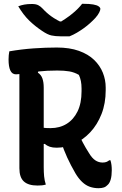

<svg xmlns="http://www.w3.org/2000/svg" viewBox="-20 -970 640 1010"><path d="M388 -279Q401 -248 415.5 -220.5Q430 -193 448 -165Q464 -138 481.5 -126.5Q499 -115 519 -115Q532 -115 539.5 -118Q547 -121 555 -127H561Q565 -114 566.5 -101.5Q568 -89 568 -75Q568 -46 562.5 -26.5Q557 -7 547 2Q538 12 526.5 16Q515 20 498 20Q474 20 452.5 12.5Q431 5 412 -13Q393 -31 377 -58Q352 -101 333.5 -141.5Q315 -182 301 -225ZM29 -700Q93 -711 156.5 -715.5Q220 -720 279 -720Q346 -720 395 -702.5Q444 -685 475 -655Q506 -625 521 -587.5Q536 -550 536 -510V-495Q536 -426 514 -370Q492 -314 455 -274.5Q418 -235 372 -214Q326 -193 278 -193Q257 -193 242 -198Q227 -203 216 -213L183 -211V-304Q195 -300 207.5 -298Q220 -296 246 -296Q294 -296 330.5 -318.5Q367 -341 388 -384Q409 -427 409 -490V-504Q409 -526 405.5 -543.5Q402 -561 395 -576Q371 -590 344.5 -594.5Q318 -599 281 -599Q227 -599 182.5 -594Q138 -589 107.5 -584Q77 -579 64 -579Q44 -579 34.5 -599Q25 -619 25 -657Q25 -669 26 -679.5Q27 -690 29 -700ZM221 1Q210 4 200.5 5Q191 6 177 6Q129 6 105.5 -15.5Q82 -37 82 -85Q82 -151 82 -218Q82 -285 82 -351.5Q82 -418 82 -484.5Q82 -551 82 -618H191L179 -588Q196 -577 203 -557.5Q210 -538 210 -509Q210 -441 210 -371.5Q210 -302 210 -231.5Q210 -161 210 -91Q210 -65 212 -43Q214 -21 221 1ZM346 -779Q337 -779 329.5 -779Q322 -779 313.5 -779Q305 -779 298 -779Q271 -779 250.5 -783.5Q230 -788 202 -807Q184 -819 167 -832.5Q150 -846 134 -861.5Q118 -877 103.5 -896Q89 -915 76 -937Q92 -943 108.5 -946Q125 -949 148 -949Q169 -949 181.5 -942.5Q194 -936 205 -924Q225 -902 250 -884Q275 -866 322 -843L265 -857Q282 -857 299 -857Q316 -857 333 -857L277 -842Q329 -872 361.5 -899Q394 -926 412 -950H418Q451 -950 470.5 -946.5Q490 -943 499 -936.5Q508 -930 508 -923Q508 -917 502 -904.5Q496 -892 482 -876Q469 -862 453.5 -848Q438 -834 420.5 -821.5Q403 -809 384.5 -798Q366 -787 346 -779Z"/></svg>

Font: Recursive Casual SemiBold
Style: Regular
Weight: 600
Version: Version 1.047